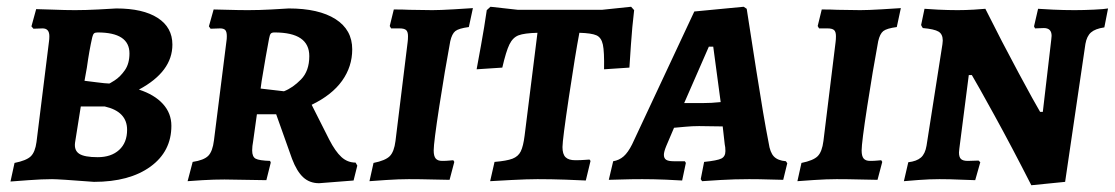

<svg xmlns="http://www.w3.org/2000/svg" viewBox="-20 -530 3298 568"><path d="M11 7 23 -48Q58 -55 71 -67.5Q84 -80 88 -110L125 -408Q126 -414 126 -423Q126 -446 106 -446L79 -445L73 -452L87 -503Q101 -503 137 -501.5Q173 -500 202 -500Q233 -500 271 -502Q309 -504 324 -505Q403 -505 446.5 -477Q490 -449 490 -398Q490 -318 391 -265Q437 -250 462 -222.5Q487 -195 487 -158Q487 -82 425 -37Q363 8 258 8Q154 0 134 0Q105 0 64.5 3Q24 6 11 7ZM302 -283Q302 -281 319 -292Q336 -303 349.5 -322.5Q363 -342 363 -372Q363 -434 269 -434Q261 -434 258 -431Q255 -428 253 -420Q244 -381 237 -330L230 -291Q239 -290 266 -286.5Q293 -283 302 -283ZM202 -108Q199 -85 214.5 -75Q230 -65 269 -65Q309 -65 332.5 -86.5Q356 -108 356 -146Q356 -200 290 -215H219Z M729 -113Q726 -97 726 -85Q726 -66 736.5 -60.5Q747 -55 779 -54L781 -49L768 3L644 1Q613 1 579 3Q545 5 535 6L550 -51Q583 -56 596 -69Q609 -82 613 -115L650 -409Q651 -414 651 -423Q651 -436 646.5 -441Q642 -446 631 -446L603 -445L598 -452L612 -502Q623 -502 654 -501Q685 -500 714 -500Q747 -500 783.5 -502Q820 -504 834 -505Q923 -505 972.5 -473.5Q1022 -442 1022 -384Q1022 -333 992 -291Q962 -249 902 -220L954 -117Q972 -82 990 -65.5Q1008 -49 1032 -49L1037 -40L1026 4L924 12Q896 12 877 -5.5Q858 -23 844 -60L797 -192H740ZM895 -364Q895 -399 869.5 -416.5Q844 -434 792 -434Q784 -434 781 -430.5Q778 -427 776 -416Q767 -369 754 -290L751 -268L820 -260Q846 -270 870.5 -295Q895 -320 895 -364Z M1263 -85Q1263 -68 1269 -61Q1275 -54 1288 -54Q1301 -54 1309.5 -55Q1318 -56 1321 -56L1324 -51L1310 2Q1296 2 1259.5 1Q1223 0 1189 0Q1160 0 1122.5 2.5Q1085 5 1073 6L1085 -48Q1120 -55 1133 -68Q1146 -81 1150 -113L1186 -406Q1187 -413 1187 -423Q1187 -436 1181.5 -441Q1176 -446 1162 -446H1137Q1135 -449 1133 -453L1145 -502Q1173 -502 1191 -501L1259 -500Q1282 -500 1323.5 -502.5Q1365 -505 1379 -506L1367 -450Q1337 -446 1327 -438Q1317 -430 1312 -408Q1296 -322 1279.5 -215Q1263 -108 1263 -85Z M1466 -330 1390 -325Q1393 -341 1403 -396Q1413 -451 1420 -500L1431 -510L1512 -501H1761L1847 -510L1856 -500Q1850 -450 1846.5 -397.5Q1843 -345 1842 -330L1767 -325Q1768 -377 1763.5 -398Q1759 -419 1744.5 -425.5Q1730 -432 1694 -433Q1682 -370 1663 -243Q1644 -116 1644 -95Q1644 -74 1653 -65Q1662 -56 1682 -56Q1698 -56 1709.5 -57Q1721 -58 1724 -58L1727 -54L1713 4Q1697 3 1653.5 1.5Q1610 0 1570 0Q1541 0 1493 2.5Q1445 5 1430 6L1443 -51Q1479 -54 1496 -60.5Q1513 -67 1520.5 -82Q1528 -97 1532 -129L1570 -433Q1531 -432 1514 -425.5Q1497 -419 1487 -398.5Q1477 -378 1466 -330Z M2305 -53 2309 -47 2297 2Q2286 2 2256.5 1Q2227 0 2196 0Q2153 0 2111 2.5Q2069 5 2057 6L2053 0L2063 -51Q2102 -55 2114 -61Q2126 -67 2126 -83Q2126 -95 2124 -103L2118 -156L2048 -157Q2028 -157 2007 -155Q1986 -153 1974 -152L1951 -98Q1944 -81 1944 -72Q1944 -62 1950.5 -57.5Q1957 -53 1973 -53H2006L2009 -48L1998 4Q1987 3 1949.5 1.5Q1912 0 1880 0Q1846 0 1818 1Q1790 2 1781 2L1794 -53Q1812 -56 1825 -67.5Q1838 -79 1850 -103L2034 -496L2180 -510L2189 -504Q2196 -459 2217.5 -321Q2239 -183 2254 -107Q2258 -79 2269.5 -67Q2281 -55 2305 -53ZM2056 -225Q2085 -225 2112 -228L2090 -392H2077L2004 -225Z M2529 -85Q2529 -68 2535 -61Q2541 -54 2554 -54Q2567 -54 2575.5 -55Q2584 -56 2587 -56L2590 -51L2576 2Q2562 2 2525.5 1Q2489 0 2455 0Q2426 0 2388.5 2.5Q2351 5 2339 6L2351 -48Q2386 -55 2399 -68Q2412 -81 2416 -113L2452 -406Q2453 -413 2453 -423Q2453 -436 2447.5 -441Q2442 -446 2428 -446H2403Q2401 -449 2399 -453L2411 -502Q2439 -502 2457 -501L2525 -500Q2548 -500 2589.5 -502.5Q2631 -505 2645 -506L2633 -450Q2603 -446 2593 -438Q2583 -430 2578 -408Q2562 -322 2545.5 -215Q2529 -108 2529 -85Z M3090 -413 3091 -424Q3091 -447 3068 -447L3042 -446L3039 -452L3051 -504Q3063 -503 3095 -501.5Q3127 -500 3159 -500Q3186 -500 3217 -501.5Q3248 -503 3258 -505L3247 -449Q3220 -445 3207.5 -434Q3195 -423 3191 -400L3131 8L3031 18Q2973 -96 2921.5 -189.5Q2870 -283 2855 -308H2846L2818 -90L2817 -79Q2817 -65 2823 -59.5Q2829 -54 2843 -54L2875 -55L2880 -50L2865 3Q2853 3 2821.5 1.5Q2790 0 2759 0Q2730 0 2697 2.5Q2664 5 2654 6L2667 -50Q2692 -53 2704.5 -64Q2717 -75 2721 -99L2768 -399L2769 -410Q2769 -429 2756.5 -436.5Q2744 -444 2710 -447Q2706 -453 2705 -456L2715 -504Q2724 -503 2754.5 -501.5Q2785 -500 2813 -500Q2836 -500 2861.5 -501.5Q2887 -503 2895 -504Q2944 -406 2993 -315Q3042 -224 3057 -199H3065Z"/></svg>

Font: Alegreya SC
Style: Bold Italic
Weight: 700
Italic angle: -7°
Designer: Juan Pablo del Peral
Foundry: Huerta Tipografica
Version: Version 2.007; ttfautohint (v1.6)